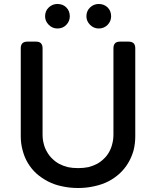

<svg xmlns="http://www.w3.org/2000/svg" viewBox="-20 -941 777 971"><path d="M270.5 -796.9Q245.1 -796.9 226.6 -815.4Q208 -834 208 -858.4Q208 -885.7 226.6 -903.3Q245.1 -920.9 270.5 -920.9Q297.9 -920.9 315.4 -903.3Q333 -885.7 333 -858.4Q333 -834 315.4 -815.4Q297.9 -796.9 270.5 -796.9ZM479.5 -796.9Q454.1 -796.9 435.5 -815.4Q417 -834 417 -858.4Q417 -885.7 435.5 -903.3Q454.1 -920.9 479.5 -920.9Q505.9 -920.9 524.4 -903.3Q542 -885.7 542 -858.4Q542 -834 524.4 -815.4Q505.9 -796.9 479.5 -796.9ZM119.1 -730.5Q102.5 -730.5 93.8 -722.7Q85 -713.9 85 -697.3Q85 -548.8 85 -252Q85 -213.9 94.7 -179.7Q103.5 -145.5 121.1 -116.2Q138.7 -86.9 164.1 -63.5Q189.5 -41 222.7 -23.4Q254.9 -6.8 293 1Q331.1 9.8 375 9.8Q418 9.8 456.1 1Q494.1 -6.8 527.3 -23.4Q559.6 -40 585 -63.5Q610.4 -86.9 627.9 -116.2Q645.5 -145.5 655.3 -179.7Q664.1 -213.9 664.1 -252Q664.1 -400.4 664.1 -697.3Q664.1 -713.9 655.3 -722.7Q646.5 -730.5 629.9 -730.5Q616.2 -730.5 586.9 -730.5Q570.3 -730.5 562.5 -722.7Q553.7 -713.9 553.7 -697.3Q553.7 -551.8 553.7 -260.7Q553.7 -235.4 547.9 -213.9Q543 -192.4 532.2 -172.9Q521.5 -153.3 505.9 -138.7Q490.2 -123 470.7 -112.3Q450.2 -101.6 426.8 -95.7Q402.3 -90.8 375 -90.8Q346.7 -90.8 323.2 -95.7Q299.8 -101.6 279.3 -112.3Q259.8 -123 244.1 -138.7Q228.5 -153.3 217.8 -172.9Q206.1 -192.4 201.2 -213.9Q195.3 -235.4 195.3 -260.7Q195.3 -406.2 195.3 -697.3Q195.3 -713.9 186.5 -722.7Q178.7 -730.5 162.1 -730.5Q151.4 -730.5 140.6 -730.5Q129.9 -730.5 119.1 -730.5Z"/></svg>

Font: DeepSea
Style: Medium
Weight: 500
Designer: Stem
Version: Version 3.019;git-0a5106e0b